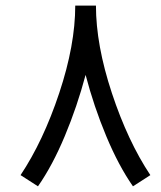

<svg xmlns="http://www.w3.org/2000/svg" viewBox="-20 -654 570 679"><path d="M114.3 4.9 52.7 -34.7Q132.8 -154.8 189.5 -325Q246.1 -495.1 246.1 -634.3H319.3Q319.3 -495.1 375.7 -324.7Q432.1 -154.3 511.7 -34.7L450.2 4.9Q399.4 -67.9 355.7 -172.6Q312 -277.3 282.7 -389.2Q252.9 -277.3 209.2 -172.9Q165.5 -68.4 114.3 4.9Z"/></svg>

Font: AzarMehrMonospaced
Style: SansBold
Weight: 1
Designer: Amin Abedi
Version: Version 1.00